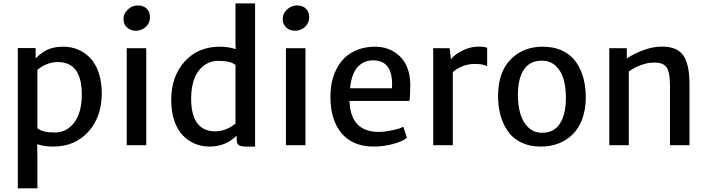

<svg xmlns="http://www.w3.org/2000/svg" viewBox="-20 -832 4054 1100"><path d="M82 247.1V-556.6H184.1V-497.1Q196.3 -509.8 207.5 -519Q218.8 -528.3 238.3 -540Q257.8 -551.8 284.7 -558.1Q311.5 -564.5 343.3 -564.5Q388.2 -564.5 427.2 -548.1Q466.3 -531.7 496.8 -499.8Q527.3 -467.8 545.2 -416Q563 -364.3 563 -298.8Q563 -162.6 486.3 -77.4Q409.7 7.8 284.2 7.8Q235.8 7.8 192.9 -5.9L194.3 67.9V247.1ZM311.5 -476.6Q249.5 -476.6 194.3 -432.1V-97.7Q222.7 -72.8 293 -72.8Q360.8 -72.8 404.1 -128.4Q447.3 -184.1 448.7 -284.7Q450.7 -476.6 311.5 -476.6Z M706.1 0V-555.7H817.9V0ZM758.3 -655.8Q728.5 -655.8 708 -674.3Q687.5 -692.9 687.5 -723.1Q687.5 -754.9 712.6 -777.8Q737.8 -800.8 768.6 -800.8Q802.7 -800.8 821 -782Q839.4 -763.2 839.4 -733.4Q839.4 -699.7 815.2 -677.7Q791 -655.8 758.3 -655.8Z M1180.2 7.8Q1135.7 7.8 1096.7 -8.5Q1057.6 -24.9 1026.9 -56.9Q996.1 -88.9 978.5 -140.6Q960.9 -192.4 960.9 -257.8Q960.9 -394 1037.6 -479.2Q1114.3 -564.5 1239.7 -564.5Q1286.6 -564.5 1330.6 -550.8L1329.1 -582.5V-812.5H1441.4V7.8H1389.2Q1361.3 7.8 1348.6 -0.2Q1335.9 -8.3 1335.9 -34.2V-55.2Q1272.9 7.8 1180.2 7.8ZM1211.9 -79.6Q1273.4 -79.6 1329.1 -123.5V-459.5Q1302.2 -483.4 1230.5 -483.4Q1163.1 -483.4 1119.6 -428Q1076.2 -372.6 1075.2 -272Q1074.2 -175.3 1109.4 -127.4Q1144.5 -79.6 1211.9 -79.6Z M1618.2 0V-555.7H1730V0ZM1670.4 -655.8Q1640.6 -655.8 1620.1 -674.3Q1599.6 -692.9 1599.6 -723.1Q1599.6 -754.9 1624.8 -777.8Q1649.9 -800.8 1680.7 -800.8Q1714.8 -800.8 1733.2 -782Q1751.5 -763.2 1751.5 -733.4Q1751.5 -699.7 1727.3 -677.7Q1703.1 -655.8 1670.4 -655.8Z M2121.6 7.8Q2002.4 7.8 1937.7 -67.6Q1873 -143.1 1873 -279.3Q1873 -340.3 1889.4 -391.8Q1905.8 -443.4 1936.5 -481.4Q1967.3 -519.5 2015.4 -541.5Q2063.5 -563.5 2123.5 -564.5Q2210.9 -565.9 2269 -511Q2327.1 -456.1 2330.6 -353.5Q2330.6 -278.8 2325.2 -253.9H1982.4Q1982.4 -252.4 1982.7 -249.8Q1982.9 -247.1 1982.9 -245.6Q1991.2 -76.2 2151.4 -76.2Q2181.6 -76.2 2226.3 -85.4Q2271 -94.7 2290.5 -106L2311.5 -42.5Q2284.7 -20.5 2229.5 -6.3Q2174.3 7.8 2121.6 7.8ZM2117.7 -486.3Q2064.5 -486.3 2029.3 -448.5Q1994.1 -410.6 1985.4 -326.2H2225.6Q2235.4 -486.3 2117.7 -486.3Z M2461.9 0V-555.7H2556.2L2563.5 -492.2Q2581.1 -517.6 2627.7 -541.3Q2674.3 -564.9 2720.2 -564.9Q2755.9 -564.9 2771 -558.1V-452.6Q2747.1 -465.8 2701.2 -465.8Q2661.6 -465.8 2628.7 -452.1Q2595.7 -438.5 2574.2 -418.9V0Z M3079.6 7.8Q3014.6 7.8 2965.6 -16.1Q2916.5 -40 2888.2 -82Q2859.9 -124 2846.2 -176.3Q2832.5 -228.5 2833.5 -290Q2835.4 -420.4 2906.5 -492.4Q2977.5 -564.5 3089.4 -564.5Q3154.8 -564.5 3203.9 -540.5Q3252.9 -516.6 3281.5 -474.6Q3310.1 -432.6 3323.5 -380.4Q3336.9 -328.1 3335.9 -266.6Q3335 -201.2 3315.2 -148.7Q3295.4 -96.2 3261 -62.3Q3226.6 -28.3 3180.4 -10.3Q3134.3 7.8 3079.6 7.8ZM3082.5 -71.3Q3151.4 -69.8 3186.8 -122.3Q3222.2 -174.8 3222.2 -272Q3222.2 -333 3208.5 -379.4Q3194.8 -425.8 3163.6 -454.8Q3132.3 -483.9 3086.9 -484.4Q3018.1 -485.8 2982.7 -435.1Q2947.3 -384.3 2947.3 -288.1Q2947.3 -227.5 2961.2 -179.9Q2975.1 -132.3 3006.3 -102.3Q3037.6 -72.3 3082.5 -71.3Z M3470.7 0V-555.7H3570.8L3571.3 -497.1Q3608.4 -522.5 3661.6 -543Q3714.8 -563.5 3764.6 -564.9Q3854.5 -567.4 3892.3 -518.1Q3930.2 -468.8 3930.2 -347.2V0H3818.4V-346.2Q3818.4 -418.9 3797.9 -447.8Q3777.3 -476.6 3716.3 -473.1Q3687.5 -472.2 3650.4 -458.5Q3613.3 -444.8 3582.5 -422.4V0Z"/></svg>

Font: HaufeMerriweatherSans
Style: Regular
Weight: 400
Designer: Eben Sorkin ( eben@eyebytes.com )
Foundry: Eben Sorkin
Version: Version 1.56